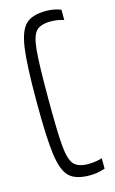

<svg xmlns="http://www.w3.org/2000/svg" viewBox="-111 -741 475 794"><g transform="rotate(-15 126.0 -344.0)"><path d="M37 -344Q37 -499 47 -571Q57 -643 84.5 -669.5Q112 -696 172 -696Q189 -696 207 -692.5Q225 -689 235 -684V-640Q210 -649 179 -649Q135 -649 116.5 -629Q98 -609 92.5 -549Q87 -489 87 -344Q87 -199 92.5 -139Q98 -79 116.5 -59Q135 -39 179 -39Q193 -39 210 -41.5Q227 -44 237 -48V-3Q204 8 172 8Q112 8 84.5 -18Q57 -44 47 -115.5Q37 -187 37 -344Z"/></g></svg>

Font: Saira Ultra Condensed Light
Style: Regular
Weight: 300
Width: 1
Designer: Hector Gatti with collaboration of the Omnibus-Type team
Foundry: Omnibus-Type
Version: Version 1.001; ttfautohint (v1.8)